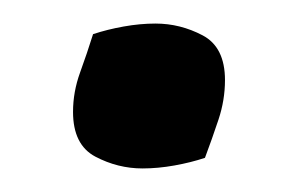

<svg xmlns="http://www.w3.org/2000/svg" viewBox="-20 -399 253 163"><path d="M154 -265Q142 -261 128 -258.5Q114 -256 101 -256Q80 -256 61 -266Q42 -276 42 -304Q42 -321 48 -337.5Q54 -354 59 -370Q71 -374 85 -376.5Q99 -379 112 -379Q133 -379 152 -369Q171 -359 171 -331Q171 -314 165.5 -297.5Q160 -281 154 -265Z"/></svg>

Font: Merienda Light
Style: Regular
Weight: 300
Designer: Eduardo Rodriguez Tunni
Foundry: Eduardo Rodriguez Tunni
Version: Version 2.001; ttfautohint (v1.8.4.7-5d5b)